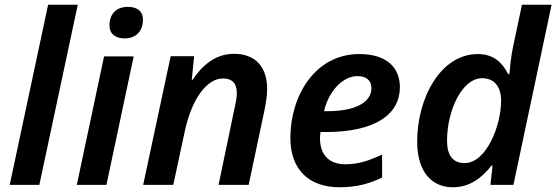

<svg xmlns="http://www.w3.org/2000/svg" viewBox="-20 -780 2347 810"><path d="M21 0H146L308 -760H183Z M506 -618C554 -618 583 -649 583 -697C583 -735 556 -751 520 -751C470 -751 442 -721 442 -673C442 -635 469 -618 506 -618ZM304 0H429L544 -542H419Z M584 0H711L760 -228C790 -366 854 -449 921 -449C959 -449 979 -429 979 -388C979 -370 976 -351 970 -326L902 0H1029L1096 -316C1102 -346 1107 -378 1107 -405C1107 -497 1058 -553 967 -553C887 -553 832 -502 792 -443H789L799 -543H700Z M1412 10C1486 10 1537 -5 1592 -31V-128C1532 -100 1491 -87 1436 -87C1367 -87 1330 -129 1330 -196C1330 -205 1331 -213 1332 -223H1354C1569 -223 1667 -301 1667 -412C1667 -496 1610 -552 1496 -552C1309 -552 1205 -376 1205 -198C1205 -62 1286 10 1412 10ZM1363 -311H1347C1368 -401 1430 -459 1488 -459C1526 -459 1547 -440 1547 -408C1547 -348 1478 -311 1363 -311Z M1890 10C1962 10 2012 -29 2054 -82H2058L2049 0H2146L2307 -760H2182L2145 -585C2135 -541 2131 -488 2129 -467H2124C2100 -514 2064 -552 1996 -552C1839 -552 1740 -367 1740 -183C1740 -47 1808 10 1890 10ZM1940 -92C1892 -92 1866 -123 1866 -186C1866 -314 1929 -450 2014 -450C2067 -450 2094 -412 2094 -356C2094 -248 2031 -92 1940 -92Z"/></svg>

Font: Noto Sans SemiBold
Style: Italic
Weight: 600
Italic angle: -12°
Designer: Monotype Design Team
Foundry: Monotype Imaging Inc.
Version: Version 2.013